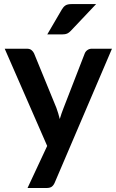

<svg xmlns="http://www.w3.org/2000/svg" viewBox="-20 -751 568 938"><path d="M3 0ZM247.5 141Q242 154 233.2 160.8Q224.5 167.5 206.5 167.5H114.5L210.5 -38L3 -513H111.5Q126 -513 134.2 -506Q142.5 -499 146.5 -490L255.5 -224Q265.5 -196.5 272 -169.5Q276 -183.5 280.8 -197.2Q285.5 -211 291 -224.5L394 -490Q398 -500 407.2 -506.5Q416.5 -513 428 -513H527ZM449.5 -731 326 -600.5Q316.5 -590.5 307.8 -586.8Q299 -583 285 -583H211L282 -704.5Q289.5 -717.5 299.5 -724.2Q309.5 -731 329.5 -731Z"/></svg>

Font: Lato
Style: Bold
Weight: 700
Designer: Lukasz Dziedzic
Foundry: tyPoland Lukasz Dziedzic
Version: Version 2.007; 2014-02-27